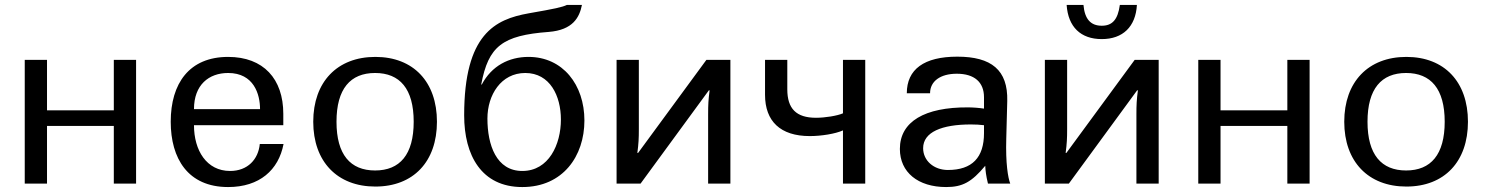

<svg xmlns="http://www.w3.org/2000/svg" viewBox="-20 -742 6013 776"><path d="M80 0H170V-233H440V0H530V-500H440V-296H170V-500H80Z M670 -250C670 -102 739 14 902 14C1029 14 1106 -55 1126 -160H1030C1024 -98 981 -51 910 -51C815 -51 764 -134 764 -236H1125V-282C1125 -423 1045 -512 902 -512C745 -512 670 -405 670 -250ZM764 -301C764 -399 824 -447 902 -447C1006 -447 1031 -361 1031 -301Z M1246 -250C1246 -89 1343 12 1497 12C1651 12 1746 -89 1746 -250C1746 -411 1651 -512 1497 -512C1343 -512 1246 -411 1246 -250ZM1340 -250C1340 -383 1396 -447 1496 -447C1596 -447 1652 -383 1652 -250C1652 -117 1596 -53 1496 -53C1396 -53 1340 -117 1340 -250Z M1950 -263C1950 -358 2005 -447 2103 -447C2203 -447 2247 -354 2247 -259C2247 -158 2198 -51 2091 -51C1986 -51 1950 -156 1950 -263ZM1856 -276C1856 -114 1926 14 2091 14C2255 14 2342 -111 2342 -255C2342 -399 2255 -512 2116 -512C2037 -512 1967 -476 1927 -400L1925 -401C1954 -555 2010 -599 2198 -613C2296 -621 2322 -672 2332 -722H2271C2252 -713 2225 -707 2116 -688C1982 -664 1856 -605 1856 -276Z M2472 0H2569L2845 -377H2848C2843 -339 2842 -318 2842 -280V0H2932V-500H2835L2559 -124H2556C2561 -162 2562 -183 2562 -220V-500H2472Z M3072 -359C3072 -252 3134 -192 3253 -192C3299 -192 3356 -201 3387 -215V0H3477V-500H3387V-284C3364 -274 3315 -266 3278 -266C3198 -266 3162 -303 3162 -381V-500H3072Z M3957 -204C3957 -105 3909 -55 3811 -55C3754 -55 3711 -93 3711 -143C3711 -208 3786 -239 3904 -239C3926 -239 3937 -238 3957 -236ZM3617 -140C3617 -46 3690 14 3804 14C3870 14 3907 -6 3962 -72C3963 -52 3965 -33 3973 0H4063C4054 -24 4044 -81 4047 -182L4051 -334C4054 -459 3987 -513 3849 -513C3715 -513 3645 -462 3645 -365H3739C3739 -414 3781 -444 3847 -444C3918 -444 3957 -410 3957 -349V-303C3938 -306 3912 -308 3892 -308C3718 -309 3617 -251 3617 -140Z M4203 0H4300L4576 -377H4579C4574 -339 4573 -318 4573 -280V0H4663V-500H4566L4290 -124H4287C4292 -162 4293 -183 4293 -220V-500H4203ZM4433 -638C4388 -638 4364 -665 4359 -722H4291C4297 -633 4348 -584 4433 -584C4518 -584 4570 -634 4575 -722H4506C4498 -662 4475 -638 4433 -638Z M4823 0H4913V-233H5183V0H5273V-500H5183V-296H4913V-500H4823Z M5413 -250C5413 -89 5510 12 5664 12C5818 12 5913 -89 5913 -250C5913 -411 5818 -512 5664 -512C5510 -512 5413 -411 5413 -250ZM5507 -250C5507 -383 5563 -447 5663 -447C5763 -447 5819 -383 5819 -250C5819 -117 5763 -53 5663 -53C5563 -53 5507 -117 5507 -250Z"/></svg>

Font: Perun
Style: Regular
Weight: 400
Foundry: Copyright (c) Stefan Peev, Context Ltd, 2016
Version: Version 1.089